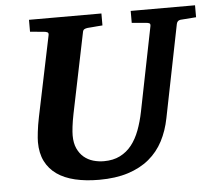

<svg xmlns="http://www.w3.org/2000/svg" viewBox="-50 -726 891 797"><g transform="rotate(-5 395.5 -327.5)"><path d="M725.1 -616.2Q718.3 -615.2 714.4 -611.1Q710.4 -606.9 709 -600.1L631.8 -214.8Q621.6 -162.6 599.4 -120.1Q577.1 -77.6 540.8 -47.4Q504.4 -17.1 452.6 -0.5Q400.9 16.1 332 16.1Q276.4 16.1 231.9 5.6Q187.5 -4.9 156.5 -26.6Q125.5 -48.3 108.6 -82Q91.8 -115.7 91.8 -162.1Q91.8 -176.3 95 -203.9Q98.1 -231.4 105 -265.1L174.8 -601.1Q176.3 -609.9 170.9 -612.5Q165.5 -615.2 154.8 -616.2Q146.5 -616.7 137.2 -617.7Q128.9 -618.7 118.9 -619.4Q108.9 -620.1 99.1 -621.1V-670.9H400.9V-621.1Q389.2 -620.1 378.2 -619.4Q367.2 -618.7 358.4 -617.7Q348.1 -616.7 338.9 -616.2Q330.1 -615.2 324.7 -612.1Q319.3 -608.9 317.9 -600.1L249 -265.1Q243.2 -236.3 240.5 -213.4Q237.8 -190.4 237.8 -176.8Q237.8 -145 248 -122.6Q258.3 -100.1 275.1 -85.9Q292 -71.8 313.7 -65.4Q335.4 -59.1 357.9 -59.1Q397 -59.1 425.5 -73.5Q454.1 -87.9 474.1 -113.3Q494.1 -138.7 507.3 -173.8Q520.5 -209 528.8 -250L599.1 -601.1Q600.6 -609.9 596.4 -612.5Q592.3 -615.2 580.1 -616.2Q570.8 -616.7 561.5 -617.7Q553.2 -618.7 543 -619.4Q532.7 -620.1 522.9 -621.1V-670.9H791V-621.1Z"/></g></svg>

Font: Charis SIL APac
Style: Bold Italic
Weight: 700
Italic angle: -11°
Foundry: SIL International
Version: Version 5.000